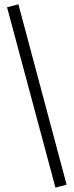

<svg xmlns="http://www.w3.org/2000/svg" viewBox="-20 -729 342 891"><path d="M65.4 -709 289.1 127.9 237.3 141.6 12.7 -695.3Z"/></svg>

Font: Bentham
Style: Regular
Weight: 400
Version: Version 002.002